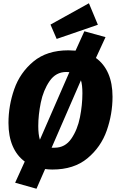

<svg xmlns="http://www.w3.org/2000/svg" viewBox="-20 -1022 719 1179"><path d="M671 -428Q671 -322 635.5 -220.5Q600 -119 517 -50Q434 19 302 19Q278 19 257 16L204 137L73 100L132 -30Q83 -66 57.5 -126Q32 -186 32 -267Q32 -373 67.5 -474.5Q103 -576 185.5 -644.5Q268 -713 400 -713Q416 -713 444 -711L498 -830L628 -794L569 -666Q619 -630 645 -570Q671 -510 671 -428ZM215 -248Q215 -196 225 -164L406 -579Q400 -580 387 -580Q323 -580 284.5 -524Q246 -468 230.5 -392Q215 -316 215 -248ZM486 -449Q486 -501 477 -529L297 -115H316Q380 -115 418 -170.5Q456 -226 471 -302Q486 -378 486 -449ZM581 -870 328 -783 290 -871 526 -1002Z"/></svg>

Font: Trujillo ExtraBold
Style: Italic
Weight: 800
Italic angle: -8°
Designer: Fira Sans original fonts by bBox Type GmbH, Carrois Corporate GbR, & Edenspiekermann AG / Changes by Cristiano Sobral
Foundry: Fira Sans original fonts by bBox Type GmbH, Carrois Corporate GbR, & Edenspiekermann AG / Changes by Cristiano Sobral
Version: Version 4.301;July 28, 2020;FontCreator 13.0.0.2655 64-bit